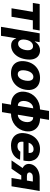

<svg xmlns="http://www.w3.org/2000/svg" viewBox="1356 -2124 972 3723"><g transform="rotate(90 1841.5 -262.0)"><path d="M36.6 -413.1 58.6 -545.9H570.3L547.9 -413.1H374L304.7 0H140.1L209.5 -413.1Z M499.5 204.1 625.5 -545.9H797.4L781.7 -452.1H787.1Q801.3 -477.1 825 -500.2Q848.6 -523.4 882.1 -538.1Q915.5 -552.7 958.5 -552.7Q1015.1 -552.7 1059.3 -522.7Q1103.5 -492.7 1123.8 -430.7Q1144 -368.7 1128.4 -272.5Q1113.3 -179.7 1073.2 -117.2Q1033.2 -54.7 978.5 -23.4Q923.8 7.8 863.3 7.8Q822.3 7.8 794.2 -5.6Q766.1 -19 749.8 -41.3Q733.4 -63.5 727.1 -88.9H722.2L673.8 204.1ZM826.2 -127.4Q858.4 -127.4 883.5 -145.5Q908.7 -163.6 925.5 -196.3Q942.4 -229 950.2 -272.5Q957 -316.4 950.9 -348.9Q944.8 -381.3 925.5 -399.4Q906.2 -417.5 874.5 -417.5Q842.8 -417.5 816.9 -399.7Q791 -381.8 773.7 -349.6Q756.3 -317.4 749.5 -272.5Q742.2 -228.5 748.8 -196Q755.4 -163.6 774.9 -145.5Q794.4 -127.4 826.2 -127.4Z M1398.9 10.3Q1312.5 10.3 1256.3 -25.4Q1200.2 -61 1177.7 -124.5Q1155.3 -188 1169.4 -272.5Q1183.1 -356.4 1226.3 -419.4Q1269.5 -482.4 1336.9 -517.6Q1404.3 -552.7 1490.2 -552.7Q1575.7 -552.7 1631.8 -517.3Q1688 -481.9 1710.7 -418.2Q1733.4 -354.5 1719.2 -270Q1705.6 -186.5 1662.1 -123.3Q1618.7 -60.1 1551.5 -24.9Q1484.4 10.3 1398.9 10.3ZM1418.5 -120.6Q1450.2 -120.6 1475.6 -139.9Q1501 -159.2 1518.3 -193.6Q1535.6 -228 1543 -272.9Q1550.3 -318.4 1544.7 -352.3Q1539.1 -386.2 1520.5 -405Q1502 -423.8 1470.2 -423.8Q1438.5 -423.8 1412.8 -404.5Q1387.2 -385.3 1370.1 -350.8Q1353 -316.4 1345.7 -271Q1338.4 -226.1 1343.8 -192.1Q1349.1 -158.2 1367.9 -139.4Q1386.7 -120.6 1418.5 -120.6Z M1980 185.1 2130.9 -727.5H2304.2L2153.3 185.1ZM2008.3 10.3Q1922.4 10.3 1861.8 -25.6Q1801.3 -61.5 1774.2 -125Q1747.1 -188.5 1760.7 -271Q1770.5 -333 1800.5 -384.8Q1830.6 -436.5 1876.2 -474.1Q1921.9 -511.7 1979.2 -532.2Q2036.6 -552.7 2102.1 -552.7H2130.9L2037.1 10.3ZM2029.8 -122.1H2047.4L2097.7 -420.4H2080.1Q2053.2 -420.4 2030 -409.2Q2006.8 -397.9 1988.3 -377.7Q1969.7 -357.4 1957.3 -330.3Q1944.8 -303.2 1939.9 -271Q1933.1 -228.5 1941.4 -194.8Q1949.7 -161.1 1972.4 -141.6Q1995.1 -122.1 2029.8 -122.1ZM2181.6 10.3H2152.8L2246.6 -552.7H2275.4Q2361.8 -552.7 2422.4 -516.8Q2482.9 -481 2510.3 -417.5Q2537.6 -354 2523.9 -271Q2513.7 -209 2483.6 -157.5Q2453.6 -106 2408 -68.4Q2362.3 -30.8 2304.7 -10.3Q2247.1 10.3 2181.6 10.3ZM2203.6 -122.1Q2230.5 -122.1 2253.7 -133.3Q2276.9 -144.5 2295.7 -164.6Q2314.5 -184.6 2326.9 -211.9Q2339.4 -239.3 2344.7 -271Q2351.6 -314 2342.8 -347.7Q2334 -381.3 2311.5 -400.9Q2289.1 -420.4 2253.9 -420.4H2236.3L2186 -122.1Z M2804.2 10.3Q2718.3 10.3 2659.4 -23.7Q2600.6 -57.6 2575.4 -120.8Q2550.3 -184.1 2564.9 -272Q2579.1 -356 2620.1 -419.2Q2661.1 -482.4 2724.9 -517.6Q2788.6 -552.7 2870.6 -552.7Q2929.2 -552.7 2976.1 -534.4Q3022.9 -516.1 3054.2 -480.5Q3085.4 -444.8 3097.9 -392.8Q3110.4 -340.8 3099.6 -273.4L3092.3 -231H2618.2L2634.8 -331.1H3026.4L2941.4 -308.6Q2947.8 -345.7 2943.4 -372.3Q2939 -398.9 2921.9 -413.3Q2904.8 -427.7 2872.1 -427.7Q2839.4 -427.7 2811.8 -413.1Q2784.2 -398.4 2765.9 -372.1Q2747.6 -345.7 2741.7 -310.1L2730 -238.3Q2723.6 -199.7 2729.5 -172.1Q2735.4 -144.5 2755.9 -129.9Q2776.4 -115.2 2813.5 -115.2Q2837.9 -115.2 2858.4 -121.6Q2878.9 -127.9 2894.5 -140.6Q2910.2 -153.3 2919.4 -170.9L3078.1 -165.5Q3059.6 -111.8 3022.2 -72.3Q2984.9 -32.7 2930.2 -11.2Q2875.5 10.3 2804.2 10.3Z M3430.7 0 3499.5 -413.1H3412.1Q3372.1 -413.1 3349.6 -394.8Q3327.1 -376.5 3323.7 -355Q3319.3 -332.5 3336.2 -315.7Q3353 -298.8 3393.1 -298.3H3540L3522 -189H3375Q3299.8 -189 3248.5 -210.7Q3197.3 -232.4 3174.6 -271.2Q3151.9 -310.1 3160.2 -361.3Q3168.9 -415.5 3205.3 -457Q3241.7 -498.5 3300 -522.2Q3358.4 -545.9 3433.1 -545.9H3682.6L3591.8 0ZM3089.8 0 3288.1 -288.6H3449.7L3252 0Z"/></g></svg>

Font: Inter Tight ExtraBold
Style: Italic
Weight: 800
Italic angle: -9.39999°
Designer: Rasmus Andersson
Foundry: rsms
Version: Version 3.004